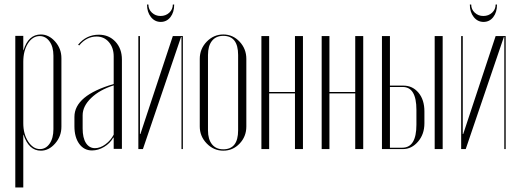

<svg xmlns="http://www.w3.org/2000/svg" viewBox="-20 -653 2274 841"><path d="M47 168V-496H82V-433H83Q104 -502 159 -502Q194 -502 221.5 -471Q249 -440 249 -398V-98Q249 -56 221.5 -24.5Q194 7 159 7Q106 7 83 -63H82V168ZM82 -113Q82 -66 103.5 -33Q125 0 155 0Q181 0 197.5 -24Q214 -48 214 -87V-409Q214 -448 197 -471.5Q180 -495 154 -495Q123 -495 102.5 -463Q82 -431 82 -382Z M306 -100V-141Q306 -235 478 -285V-406Q478 -444 457 -468.5Q436 -493 403 -493Q359 -493 327 -454L322 -457Q358 -501 413 -501Q457 -501 485.5 -470.5Q514 -440 514 -392V-1H478V-50H476Q462 -25 436 -9.5Q410 6 383 6Q348 6 327 -23Q306 -52 306 -100ZM396 -4Q419 -4 442 -21Q465 -38 478 -63V-279Q417 -260 379.5 -224Q342 -188 342 -148V-90Q342 -49 356.5 -26.5Q371 -4 396 -4Z M737 -633H743Q743 -599 726.5 -578Q710 -557 684 -557Q658 -557 641 -578.5Q624 -600 624 -633H630Q630 -612 645.5 -597.5Q661 -583 683 -583Q706 -583 721.5 -597.5Q737 -612 737 -633ZM737 -495H781V0H775V-491H773L606 0H586V-495H593V-66H595Z M1059 -395V-99Q1059 -55 1029.5 -24Q1000 7 958 7Q916 7 885.5 -24.5Q855 -56 855 -99V-395Q855 -439 885.5 -470.5Q916 -502 958 -502Q1000 -502 1029.5 -470.5Q1059 -439 1059 -395ZM958 -496Q926 -496 908.5 -474Q891 -452 891 -412V-82Q891 -43 908.5 -21Q926 1 958 1Q1023 1 1023 -82V-412Q1023 -496 958 -496Z M1125 -495H1159V-250H1272V-495H1307V0H1272V-244H1159V0H1125Z M1389 -495H1423V-250H1536V-495H1571V0H1536V-244H1423V0H1389Z M1688 -278H1747Q1787 -278 1813 -247Q1839 -216 1839 -165V-113Q1839 -65 1811 -32.5Q1783 0 1745 0H1653V-495H1688ZM1884 -495H1919V0H1884ZM1804 -107V-172Q1804 -272 1744 -272H1688V-6H1742Q1804 -6 1804 -107Z M2151 -633H2157Q2157 -599 2140.5 -578Q2124 -557 2098 -557Q2072 -557 2055 -578.5Q2038 -600 2038 -633H2044Q2044 -612 2059.5 -597.5Q2075 -583 2097 -583Q2120 -583 2135.5 -597.5Q2151 -612 2151 -633ZM2151 -495H2195V0H2189V-491H2187L2020 0H2000V-495H2007V-66H2009Z"/></svg>

Font: Moniqa ExtLt Narrow Display
Style: Regular
Weight: 200
Width: 4
Designer: Rajesh Rajput
Foundry: Rajesh Rajput
Version: Version 1.000